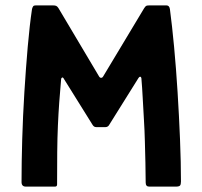

<svg xmlns="http://www.w3.org/2000/svg" viewBox="-20 -693 751 713"><path d="M76 0Q60 0 60 -17Q60 -89 62.5 -175.5Q65 -262 70.5 -350.5Q76 -439 83 -519.5Q90 -600 99 -660Q101 -667 103.5 -670Q106 -673 113 -673H176Q185 -673 189 -671Q193 -669 197 -663L348 -409Q351 -404 355.5 -404Q360 -404 363 -409L515 -662Q520 -670 523.5 -671.5Q527 -673 536 -673H598Q609 -673 611 -659Q619 -599 626.5 -519Q634 -439 639.5 -350.5Q645 -262 648.5 -176Q652 -90 652 -19Q652 -8 648.5 -4Q645 0 633 0H534Q521 0 521 -15Q521 -50 520 -88.5Q519 -127 518 -167.5Q517 -208 514.5 -248.5Q512 -289 510 -328.5Q508 -368 505 -403Q504 -408 500.5 -408Q497 -408 494 -403L384 -227Q379 -221 372 -221H337Q329 -221 324 -229L218 -399Q214 -407 210.5 -405Q207 -403 207 -399Q203 -355 200 -313Q197 -271 195 -226Q193 -181 192.5 -128Q192 -75 192 -8Q192 0 184 0Z"/></svg>

Font: Glory Thin
Style: Bold
Weight: 700
Version: Version 1.011